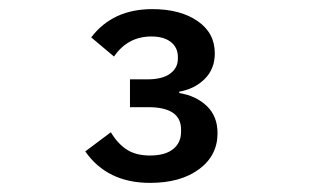

<svg xmlns="http://www.w3.org/2000/svg" viewBox="-20 -724 680 421"><path d="M370 -595V-599Q370 -620 354.5 -632Q339 -644 312 -644Q260 -644 230 -600L180 -642Q227 -704 314 -704Q375 -704 413 -678Q451 -652 451 -607Q451 -573 429 -551Q407 -529 373 -523V-520Q410 -514 433.5 -491.5Q457 -469 457 -432Q457 -383 416.5 -353Q376 -323 309 -323Q215 -323 167 -392L223 -434Q238 -409 258 -396Q278 -383 309 -383Q342 -383 359.5 -397Q377 -411 377 -435V-440Q377 -489 305 -489H265V-550H303Q336 -550 353 -562.5Q370 -575 370 -595Z"/></svg>

Font: Writer Medium
Style: Regular
Weight: 500
Monospace: yes
Designer: Mike Abbink, Paul van der Laan, Pieter van Rosmalen
Foundry: Bold Monday
Version: Version 2.001 2020